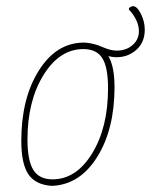

<svg xmlns="http://www.w3.org/2000/svg" viewBox="-20 -596 489 622"><path d="M250 -458H255Q284 -456 311 -444Q338 -432 358 -432Q389 -432 409.5 -450Q430 -468 430 -495Q430 -530 397 -566L399 -571Q406 -576 411 -576Q424 -576 436.5 -551Q449 -526 449 -500Q449 -453 413.5 -428Q378 -403 331 -414Q351 -381 351 -314Q351 -178 295.5 -88.5Q240 1 151 6H146Q94 2 71.5 -32Q49 -66 49 -140Q49 -277 105.5 -367Q162 -457 250 -458ZM250 -437Q173 -437 121 -353Q69 -269 69 -144Q69 -76 88 -45.5Q107 -15 150 -15Q227 -15 278.5 -99Q330 -183 330 -310Q330 -378 311.5 -407.5Q293 -437 250 -437Z"/></svg>

Font: Alegreya Sans Thin
Style: Italic
Weight: 100
Italic angle: -7°
Designer: Juan Pablo del Peral
Foundry: Huerta Tipografica
Version: Version 2.007